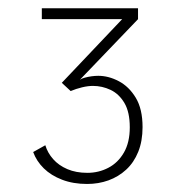

<svg xmlns="http://www.w3.org/2000/svg" viewBox="-20 -720 430 466"><path d="M191.5 -273.5Q157.5 -273.5 130.8 -283.8Q104 -294 86.2 -311.5Q68.5 -329 60.5 -351L90 -367.5Q95.5 -349 109 -333.8Q122.5 -318.5 143.5 -309.5Q164.5 -300.5 192 -300.5Q219.5 -300.5 243 -312.8Q266.5 -325 280.8 -349.8Q295 -374.5 295 -411Q295 -448 282 -470Q269 -492 248.5 -501.8Q228 -511.5 205.5 -511.5Q193.5 -511.5 179 -508Q164.5 -504.5 151.5 -499L130 -519L276.5 -673.5H81.5V-700H315V-673.5L174 -526.5Q178.5 -529.5 185.8 -531.5Q193 -533.5 201.8 -534.8Q210.5 -536 218.5 -536Q243.5 -536 268.2 -523Q293 -510 309.5 -482.8Q326 -455.5 326 -411.5Q326 -377.5 315.5 -351.5Q305 -325.5 286.2 -308.2Q267.5 -291 243.2 -282.2Q219 -273.5 191.5 -273.5Z"/></svg>

Font: Trispace Thin
Style: Regular
Weight: 100
Designer: Tyler Finck
Foundry: Etcetera Type Company
Version: Version 1.210